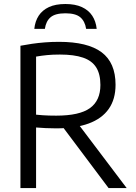

<svg xmlns="http://www.w3.org/2000/svg" viewBox="-20 -962 694 982"><path d="M84.5 0V-728Q113 -733.5 143.8 -738Q174.5 -742.5 209 -745.2Q243.5 -748 282 -748Q428 -748 499.5 -694.8Q571 -641.5 571 -528.5Q571 -454.5 536.2 -405Q501.5 -355.5 434 -330.5Q366.5 -305.5 267 -305.5Q236.5 -305.5 213 -306.8Q189.5 -308 164.5 -310V0ZM535.5 0 274.5 -348H365L628 0ZM267.5 -370.5Q386.5 -370.5 440 -409Q493.5 -447.5 493.5 -527.5Q493.5 -583 472 -617.2Q450.5 -651.5 404.8 -667.2Q359 -683 286.5 -683Q249 -683 221 -680.2Q193 -677.5 164.5 -672.5V-375.5Q184 -373.5 199.5 -372.5Q215 -371.5 231 -371Q247 -370.5 267.5 -370.5ZM155.5 -814.5Q159.5 -853.5 178 -881.8Q196.5 -910 230.2 -925.8Q264 -941.5 314.5 -941.5Q364.5 -941.5 398.8 -925.8Q433 -910 451.8 -881.5Q470.5 -853 474.5 -814.5H420.5Q414.5 -853.5 390.5 -873.8Q366.5 -894 314.5 -894Q262.5 -894 238.8 -873.8Q215 -853.5 209.5 -814.5Z"/></svg>

Font: Encode Sans Condensed Thin
Style: Regular
Weight: 400
Version: Version 3.002